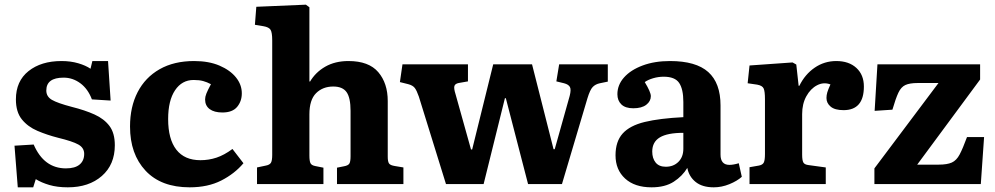

<svg xmlns="http://www.w3.org/2000/svg" viewBox="-20 -787 4255 821"><path d="M56 14 42 -164 124 -169Q168 -67 262 -67Q301 -67 320.5 -83.5Q340 -100 340 -129Q340 -155 315 -169Q290 -183 228 -198Q181 -210 140 -227.5Q99 -245 73.5 -276.5Q48 -308 48 -362Q48 -440 102 -483Q156 -526 243 -526Q282 -526 314.5 -516.5Q347 -507 367 -493L375 -526H442L453 -357L373 -362Q356 -407 323.5 -431Q291 -455 252 -455Q178 -455 178 -400Q178 -374 202 -360Q226 -346 287 -330Q343 -316 384 -297.5Q425 -279 448 -248.5Q471 -218 471 -166Q471 -83 415.5 -34.5Q360 14 270 14Q225 14 191 4Q157 -6 133 -21L122 14Z M791 14Q669 14 602.5 -57Q536 -128 536 -246Q536 -330 568.5 -393Q601 -456 662.5 -491Q724 -526 810 -526Q873 -526 918.5 -506.5Q964 -487 989 -456Q1014 -425 1014 -388Q1014 -354 994 -330Q974 -306 931 -306Q896 -306 876.5 -320.5Q857 -335 857 -362Q857 -373 862.5 -387Q868 -401 882 -427Q865 -436 848.5 -440.5Q832 -445 808 -445Q758 -445 728.5 -401Q699 -357 699 -278Q699 -192 734 -147Q769 -102 837 -102Q873 -102 906 -113Q939 -124 974 -150L1021 -89Q983 -44 926 -15Q869 14 791 14Z M1079 0V-71L1117 -79Q1133 -82 1138.5 -91Q1144 -100 1144 -125V-614Q1144 -648 1137 -659.5Q1130 -671 1106 -675L1070 -681L1076 -758L1288 -767L1303 -756V-441L1305 -437Q1329 -478 1371 -502Q1413 -526 1470 -526Q1557 -526 1597.5 -478.5Q1638 -431 1638 -355V-117Q1638 -96 1643.5 -88Q1649 -80 1669 -77L1705 -71V0H1421V-70L1451 -76Q1468 -79 1473.5 -87Q1479 -95 1479 -119V-313Q1479 -369 1462 -393Q1445 -417 1405 -417Q1360 -417 1331.5 -388.5Q1303 -360 1303 -298V-122Q1303 -99 1307.5 -89.5Q1312 -80 1328 -77L1363 -70V0Z M1887 0 1771 -374Q1762 -400 1753.5 -411Q1745 -422 1726 -427L1690 -436L1701 -512H1981V-439L1941 -432Q1926 -429 1923 -419Q1920 -409 1928 -384L1994 -148H1999L2089 -512H2255L2347 -149H2352L2416 -377Q2423 -404 2417 -415Q2411 -426 2392 -431L2359 -439L2371 -512H2579V-438L2545 -431Q2526 -427 2514.5 -415Q2503 -403 2492 -367L2383 0H2238L2143 -367H2139L2048 0Z M2766 14Q2694 14 2653 -23.5Q2612 -61 2612 -123Q2612 -182 2642.5 -216Q2673 -250 2737 -265.5Q2801 -281 2902 -286V-351Q2902 -406 2884 -432.5Q2866 -459 2818 -459Q2795 -459 2773 -452.5Q2751 -446 2737 -436Q2763 -393 2763 -376Q2763 -354 2743.5 -339Q2724 -324 2688 -324Q2654 -324 2637 -340.5Q2620 -357 2620 -384Q2620 -424 2648.5 -456Q2677 -488 2728 -507Q2779 -526 2845 -526Q2956 -526 3008.5 -479Q3061 -432 3061 -336V-126Q3061 -82 3099 -82Q3116 -82 3139 -89L3152 -31Q3132 -13 3099 0.5Q3066 14 3032 14Q2983 14 2954.5 -9Q2926 -32 2919 -69Q2898 -34 2861 -10Q2824 14 2766 14ZM2827 -74Q2860 -74 2881 -95Q2902 -116 2902 -151V-219Q2834 -219 2801.5 -199.5Q2769 -180 2769 -139Q2769 -110 2783.5 -92Q2798 -74 2827 -74Z M3185 0V-72L3225 -79Q3241 -82 3246 -92Q3251 -102 3251 -128V-363Q3251 -396 3245.5 -408.5Q3240 -421 3218 -425L3177 -431L3185 -507L3369 -520L3385 -511L3395 -420H3398Q3422 -469 3463.5 -497.5Q3505 -526 3556 -526Q3610 -526 3642 -496.5Q3674 -467 3674 -417Q3674 -316 3587 -316Q3550 -316 3532 -331Q3514 -346 3514 -368Q3514 -380 3517.5 -392Q3521 -404 3531 -426Q3502 -437 3474 -422.5Q3446 -408 3428 -375.5Q3410 -343 3410 -299V-126Q3410 -102 3415 -92.5Q3420 -83 3438 -81L3511 -71V0Z M3719 0V-67L3993 -432H3904Q3870 -432 3851.5 -423.5Q3833 -415 3821.5 -390.5Q3810 -366 3796 -318L3720 -313L3732 -512H4171V-447L3902 -83H3994Q4030 -83 4050 -92Q4070 -101 4083.5 -126.5Q4097 -152 4115 -201H4188L4174 0Z"/></svg>

Font: Literata
Style: Bold
Weight: 700
Designer: Latin by Veronika Burian and Jose Scaglione. Greek by Irene Vlachou. Cyrillic by Vera Evstafieva.
Foundry: TypeTogether
Version: Version 3.103; ttfautohint (v1.8.4.7-5d5b);gftools[0.9.29]